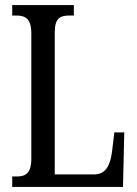

<svg xmlns="http://www.w3.org/2000/svg" viewBox="-20 -734 538 754"><path d="M28 0H463L468 -214H429L420 -139C413 -84 395 -49 349 -49H195V-606C195 -662 215 -673 253 -673H270V-714H28V-673H44C78 -673 103 -662 103 -603V-110C103 -52 78 -41 47 -41H28Z"/></svg>

Font: Noto Serif Tamil ExtraCondensed
Style: Italic
Weight: 400
Width: 2
Italic angle: -12°
Designer: Indian Type Foundry, Tom Grace, and the Monotype Design Team
Foundry: Monotype Imaging Inc.
Version: Version 2.003